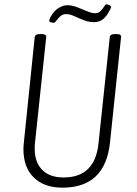

<svg xmlns="http://www.w3.org/2000/svg" viewBox="-20 -859 630 885"><path d="M268 6Q183 6 135.5 -41Q88 -88 88 -171Q88 -178 88.5 -186Q89 -194 90 -202L140 -688Q142 -702 164 -702H172Q194 -702 193 -688L141 -198Q140 -192 140 -185.5Q140 -179 140 -174Q140 -111 174.5 -76Q209 -41 273 -41Q418 -41 434 -198L486 -688Q488 -702 509 -702H517Q540 -702 538 -688L487 -202Q465 6 268 6ZM228 -754Q222 -754 214.5 -756Q207 -758 207 -763Q207 -770 212 -779Q230 -811 251.5 -823Q273 -835 290 -835Q311 -835 335 -826Q359 -817 381 -807.5Q403 -798 418 -798Q434 -798 444 -808.5Q454 -819 460 -829Q466 -839 471 -839Q478 -839 485 -835Q492 -831 492 -827Q492 -821 478 -798Q465 -777 450 -767Q435 -757 412 -757Q389 -757 366 -766Q343 -775 322.5 -784.5Q302 -794 285 -794Q269 -794 258 -784Q247 -774 240 -764Q233 -754 228 -754Z"/></svg>

Font: Asap Condensed Condensed ExtraLight
Style: Italic
Weight: 200
Width: 3
Italic angle: -6°
Designer: Pablo Cosgaya
Foundry: Omnibus-Type
Version: Version 3.001; ttfautohint (v1.8.4.7-5d5b)